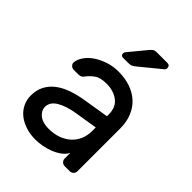

<svg xmlns="http://www.w3.org/2000/svg" viewBox="-212 -847 969 969"><g transform="rotate(45 273.0 -362.5)"><path d="M38 0ZM38 -131Q38 -171 54 -201Q70 -231 98 -252Q126 -273 163.5 -286Q201 -299 243 -306L384 -329V-342Q384 -393 350.5 -418.5Q317 -444 267 -444Q223 -444 200.5 -428Q178 -412 162 -390Q156 -382 149 -379Q142 -376 130 -376H100Q89 -376 80.5 -384Q72 -392 73 -403Q75 -425 90.5 -448Q106 -471 132.5 -489Q159 -507 193.5 -518.5Q228 -530 267 -530Q312 -530 350.5 -517Q389 -504 416.5 -479Q444 -454 459.5 -417Q475 -380 475 -332V-27Q475 -16 467 -8Q459 0 448 0H411Q400 0 392 -8Q384 -16 384 -27V-68Q375 -49 356 -34.5Q337 -20 312.5 -10Q288 0 261.5 5Q235 10 212 10Q173 10 140.5 -1Q108 -12 85.5 -30.5Q63 -49 50.5 -75Q38 -101 38 -131ZM222 -76Q258 -76 288 -87Q318 -98 339.5 -117.5Q361 -137 372.5 -164Q384 -191 384 -224V-249L266 -230Q203 -220 166 -198Q129 -176 129 -141Q129 -130 134 -119Q139 -108 150 -98Q161 -88 178.5 -82Q196 -76 222 -76ZM298 -716Q309 -729 316.5 -732Q324 -735 335 -735H409Q428 -735 428 -715Q428 -708 423 -703L312 -612Q304 -605 295 -600Q286 -595 270 -595H233Q217 -595 217 -611Q217 -619 222 -624Z"/></g></svg>

Font: Rubik
Style: Regular
Weight: 400
Designer: Hubert & Fischer
Foundry: Hubert & Fischer
Version: Version 1.002; ttfautohint (v1.6)